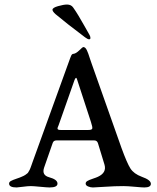

<svg xmlns="http://www.w3.org/2000/svg" viewBox="-20 -823 689 845"><path d="M354 -659Q269 -723 224 -761Q211 -773 211 -780Q211 -789 235.5 -796Q260 -803 275 -803Q293 -803 302 -790Q314 -773 326 -753Q338 -733 351.5 -709Q365 -685 373 -671Q378 -663 378 -656Q378 -650 372 -650Q366 -650 354 -659ZM238 -272Q232 -260 233.5 -255.5Q235 -251 247 -251H369Q384 -251 386 -257Q388 -263 380 -287L319 -474Q315 -488 308 -471ZM523 -4Q485 -4 442.5 -1Q400 2 389 2Q378 2 367.5 -2.5Q357 -7 357 -15Q357 -22 364.5 -26.5Q372 -31 388.5 -36.5Q405 -42 411 -45Q450 -63 440 -98L411 -193Q407 -205 395 -205H228Q216 -205 212 -194L174 -85Q163 -52 196 -43Q233 -33 233 -15Q233 2 198 2Q188 2 157 -1Q126 -4 116 -4Q102 -4 80.5 -1Q59 2 53 2Q20 2 20 -15Q20 -22 28 -26.5Q36 -31 52.5 -36.5Q69 -42 75 -45Q80 -47 84 -49Q88 -51 91 -53Q94 -55 97 -57.5Q100 -60 101.5 -61Q103 -62 105 -66Q107 -70 108 -71Q109 -72 111.5 -77.5Q114 -83 114.5 -85Q115 -87 118 -94.5Q121 -102 122 -106L275 -529Q279 -540 283 -551Q287 -562 289 -567.5Q291 -573 293 -577.5Q295 -582 297.5 -584Q300 -586 303 -586Q314 -587 329 -601.5Q344 -616 346 -616Q351 -616 355 -612.5Q359 -609 362.5 -601.5Q366 -594 368.5 -587Q371 -580 375.5 -566Q380 -552 383 -544L515 -171Q539 -105 554 -81.5Q569 -58 604 -45Q644 -31 644 -14Q644 2 615 2Q605 2 573 -1Q541 -4 523 -4Z"/></svg>

Font: EB Garamond 08
Style: Regular
Weight: 400
Version: Version 0.016 ; ttfautohint (v1.5)